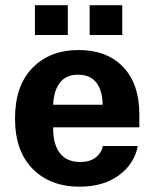

<svg xmlns="http://www.w3.org/2000/svg" viewBox="-20 -700 583 730"><path d="M282.2 9.8Q171.4 9.8 104.2 -57.9Q37.1 -125.5 37.1 -250Q37.1 -374 103.5 -441.9Q169.9 -509.8 278.8 -509.8Q386.7 -509.8 448.2 -445.3Q509.8 -380.9 509.8 -265.1V-215.8H182.1V-210.9Q182.1 -150.9 208 -117.4Q233.9 -84 285.2 -84Q321.3 -84 343.5 -101.1Q365.7 -118.2 371.1 -145H503.9Q490.7 -76.2 431.6 -33.2Q372.6 9.8 282.2 9.8ZM112.8 -566.9V-680.2H237.8V-566.9ZM182.1 -301.8H370.1Q370.1 -354.5 346.7 -385.3Q323.2 -416 276.9 -416Q231.4 -416 208 -386Q184.6 -356 182.1 -301.8ZM320.8 -566.9V-680.2H444.8V-566.9Z"/></svg>

Font: TASA Orbiter Text
Style: Bold
Weight: 700
Designer: Weizhong Zhang
Version: Version 1.000;Glyphs 3.1.2 (3151)